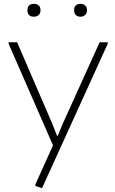

<svg xmlns="http://www.w3.org/2000/svg" viewBox="-20 -760 601 1000"><path d="M165 209 164 201 256 -3 25 -532V-540H69L253 -114L277 -53H281L306 -114L499 -540H541V-532L199 220ZM157 -673Q123 -673 123 -707Q123 -740 157 -740Q171 -740 181 -732Q191 -724 191 -707Q191 -690 181 -681.5Q171 -673 157 -673ZM399 -673Q384 -673 375 -681.5Q366 -690 366 -707Q366 -724 375 -732Q384 -740 399 -740Q413 -740 423 -732Q433 -724 433 -707Q433 -690 423 -681.5Q413 -673 399 -673Z"/></svg>

Font: Encode Sans Wide
Style: Thin
Weight: 100
Designer: Pablo Impallari, Andres Torresi
Foundry: Pablo Impallari, Andres Torresi
Version: Version 1.000; ttfautohint (v1.00) -l 8 -r 50 -G 200 -x 14 -